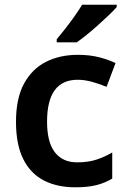

<svg xmlns="http://www.w3.org/2000/svg" viewBox="-20 -786 543 816"><path d="M300 10Q222 10 165.5 -19.5Q109 -49 78.5 -110.5Q48 -172 48 -268Q48 -368 82 -430.5Q116 -493 175 -523Q234 -553 311 -553Q362 -553 402 -542.5Q442 -532 471 -518L433 -417Q401 -430 370 -438.5Q339 -447 310 -447Q180 -447 180 -269Q180 -182 213 -139Q246 -96 308 -96Q354 -96 389.5 -107.5Q425 -119 457 -138V-27Q425 -8 389 1Q353 10 300 10ZM476 -756Q464 -742 443 -722Q422 -702 397.5 -680Q373 -658 349 -638.5Q325 -619 306 -606H221V-619Q237 -638 257 -663.5Q277 -689 296.5 -716.5Q316 -744 329 -766H476Z"/></svg>

Font: Noto Sans Adlam SemiBold
Style: Regular
Weight: 600
Version: Version 3.001